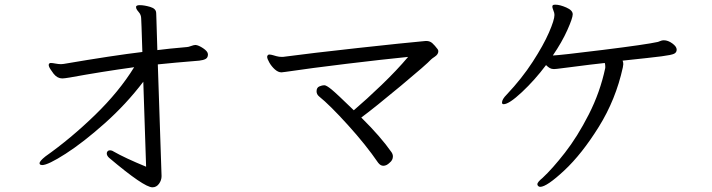

<svg xmlns="http://www.w3.org/2000/svg" viewBox="-20 -751 3040 820"><path d="M160 -46Q153 -46 150 -50Q149 -51 149 -54Q149 -63 174 -83Q283 -160 386 -260Q489 -360 553 -464Q415 -445 278 -420Q254 -416 246 -416Q225 -416 209 -436Q206 -440 197 -453Q188 -466 188 -474Q188 -478 192 -481Q193 -482 198 -482Q204 -482 217 -479.5Q230 -477 241 -477Q248 -477 252 -478Q463 -514 588 -529Q586 -605 584.5 -635.5Q583 -666 583 -671Q583 -688 572 -700Q571 -701 566 -707.5Q561 -714 561 -721V-722Q562 -729 577 -729Q596 -729 621.5 -721.5Q647 -714 647 -695Q647 -707 652 -537Q697 -543 778 -550Q784 -550 796 -554.5Q808 -559 815 -559Q828 -558 847.5 -545Q867 -532 868 -520V-518Q868 -505 858.5 -499.5Q849 -494 831 -492Q720 -483 654 -476L670 1Q670 19 659 34Q648 49 631 49Q595 49 446 -77Q436 -86 436 -96Q436 -101 439.5 -105Q443 -109 449 -109Q458 -109 465 -104Q514 -76 604 -39L592 -402Q519 -306 427.5 -224.5Q336 -143 260.5 -94.5Q185 -46 160 -46Z M1849 -541Q1852 -537 1852 -532Q1852 -519 1837 -509Q1825 -501 1821 -497Q1803 -477 1692 -384.5Q1581 -292 1523 -249Q1606 -167 1652 -101Q1658 -92 1658 -83Q1658 -67 1644 -56Q1631 -43 1617 -43Q1605 -43 1595 -56Q1543 -132 1465.5 -217.5Q1388 -303 1343 -339Q1332 -348 1332 -361Q1332 -377 1344 -382Q1356 -387 1365 -387Q1374 -387 1396 -369Q1418 -351 1491 -280Q1545 -326 1610 -388.5Q1675 -451 1723 -508Q1613 -497 1460 -478.5Q1307 -460 1199 -444Q1185 -442 1182 -442Q1168 -442 1154 -454.5Q1140 -467 1130.5 -483.5Q1121 -500 1121 -508Q1121 -515 1128 -518H1131Q1137 -518 1147 -515Q1157 -512 1161 -511Q1172 -508 1184 -508H1188Q1308 -524 1508.5 -546Q1709 -568 1798 -576H1801Q1816 -576 1826.5 -566.5Q1837 -557 1849 -541Z M2563 -482Q2514 -477 2407 -463L2359 -457Q2354 -456 2346 -456Q2336 -456 2328.5 -460Q2321 -464 2312 -473Q2264 -409 2209 -357.5Q2154 -306 2131 -306Q2124 -306 2124 -313Q2124 -327 2144 -347Q2209 -416 2255 -487Q2301 -558 2324.5 -612Q2348 -666 2348 -687L2347 -696Q2345 -703 2342 -710.5Q2339 -718 2339 -722Q2339 -726 2340 -727Q2341 -731 2352 -731Q2371 -731 2398.5 -719Q2426 -707 2426 -690Q2426 -674 2403 -622.5Q2380 -571 2341 -514Q2371 -515 2556 -538Q2741 -561 2790 -572Q2794 -573 2800.5 -576Q2807 -579 2815 -579Q2833 -579 2851.5 -565.5Q2870 -552 2870 -539Q2870 -527 2859 -521.5Q2848 -516 2805.5 -510.5Q2763 -505 2639 -492Q2642 -486 2642 -477Q2642 -473 2640 -463Q2610 -326 2537.5 -209.5Q2465 -93 2390 -23Q2315 47 2287 47Q2282 47 2278.5 43.5Q2275 40 2275 36Q2275 31 2281 24Q2287 17 2297 9Q2339 -30 2392.5 -98.5Q2446 -167 2494.5 -262Q2543 -357 2565 -461V-468Q2565 -474 2563 -482Z"/></svg>

Font: Iansui
Style: Regular
Weight: 400
Designer: But Ko / Fontworks Inc.
Foundry: zi-hi.com / Fontworks Inc.
Version: Version 1.002